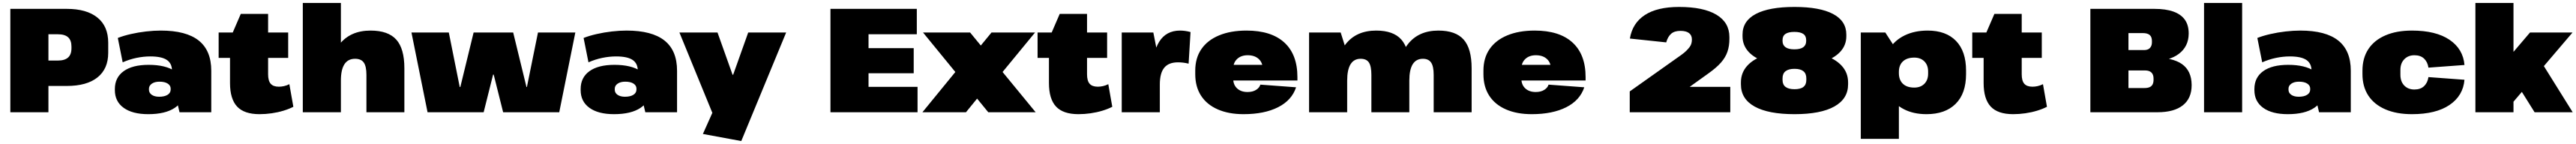

<svg xmlns="http://www.w3.org/2000/svg" viewBox="-20 -760 17449 975"><path d="M50 -700H432Q567 -700 640 -641Q713 -582 713 -471V-402Q713 -294 640.5 -236Q568 -178 432 -178H297V-350H372Q418 -350 441 -370.5Q464 -391 464 -433V-445Q464 -487 441.5 -507.5Q419 -528 372 -528H250L308 -583V0H50Z M1145 -216V-281Q1145 -331 1109.5 -354.5Q1074 -378 998 -378Q952 -378 904 -368Q856 -358 811 -338L778 -503Q816 -518 866.5 -529.5Q917 -541 969.5 -547Q1022 -553 1069 -553Q1241 -553 1326 -485.5Q1411 -418 1411 -281V0H1196ZM984 13Q877 13 817.5 -30Q758 -73 758 -150V-157Q758 -235 817.5 -278Q877 -321 987 -321Q1101 -321 1164.5 -278.5Q1228 -236 1228 -158V-151Q1228 -73 1164 -30Q1100 13 984 13ZM1058 -105Q1094 -105 1115 -118Q1136 -131 1136 -154V-160Q1136 -181 1116 -194Q1096 -207 1060 -207Q1028 -207 1008.5 -193.5Q989 -180 989 -159V-153Q989 -131 1008 -118Q1027 -105 1058 -105Z M1738 13Q1634 13 1586 -38.5Q1538 -90 1538 -198V-497L1611 -666H1796V-257Q1796 -213 1813.5 -193Q1831 -173 1869 -173Q1886 -173 1904 -177Q1922 -181 1940 -190L1967 -37Q1938 -22 1900 -10.5Q1862 1 1820.5 7Q1779 13 1738 13ZM1461 -540H1932V-368H1461Z M2462 -253Q2462 -311 2444 -336.5Q2426 -362 2385 -362Q2337 -362 2313 -325Q2289 -288 2289 -214L2205 -114L2206 -190Q2206 -367 2279.5 -460Q2353 -553 2490 -553Q2609 -553 2664 -492Q2719 -431 2719 -298V0H2462ZM2031 -740H2289V-401V0H2031Z M2767 -540H3020L3094 -171H3098L3188 -540H3456L3546 -171H3549L3624 -540H3877L3768 0H3388L3324 -255H3320L3256 0H2876Z M4300 -216V-281Q4300 -331 4264.5 -354.5Q4229 -378 4153 -378Q4107 -378 4059 -368Q4011 -358 3966 -338L3933 -503Q3971 -518 4021.5 -529.5Q4072 -541 4124.5 -547Q4177 -553 4224 -553Q4396 -553 4481 -485.5Q4566 -418 4566 -281V0H4351ZM4139 13Q4032 13 3972.5 -30Q3913 -73 3913 -150V-157Q3913 -235 3972.5 -278Q4032 -321 4142 -321Q4256 -321 4319.5 -278.5Q4383 -236 4383 -158V-151Q4383 -73 4319 -30Q4255 13 4139 13ZM4213 -105Q4249 -105 4270 -118Q4291 -131 4291 -154V-160Q4291 -181 4271 -194Q4251 -207 4215 -207Q4183 -207 4163.5 -193.5Q4144 -180 4144 -159V-153Q4144 -131 4163 -118Q4182 -105 4213 -105Z M4741 147 4844 -83 4821 43 4582 -540H4840L4942 -254H4946L5048 -540H5305L5001 195Z M5806 -172H6195V0H5605V-700H6190V-528H5806L5863 -660V-342L5806 -434H6169V-264H5806L5863 -356V-40Z M6232 -540H6551L6995 0H6674ZM6498 -330 6735 -260 6523 0H6228ZM6483 -281 6696 -540H6991L6721 -212Z M7285 13Q7181 13 7133 -38.5Q7085 -90 7085 -198V-497L7158 -666H7343V-257Q7343 -213 7360.5 -193Q7378 -173 7416 -173Q7433 -173 7451 -177Q7469 -181 7487 -190L7514 -37Q7485 -22 7447 -10.5Q7409 1 7367.5 7Q7326 13 7285 13ZM7008 -540H7479V-368H7008Z M7578 -540H7792L7836 -317V0H7578ZM7784 -251Q7784 -401 7831.5 -477Q7879 -553 7973 -553Q7990 -553 8008 -550.5Q8026 -548 8044 -543L8031 -329Q7995 -338 7959 -338Q7896 -338 7866 -301.5Q7836 -265 7836 -188Z M8403 13Q8302 13 8228 -19.5Q8154 -52 8115 -112.5Q8076 -173 8076 -258V-282Q8076 -367 8117.5 -427.5Q8159 -488 8237.5 -520.5Q8316 -553 8423 -553Q8591 -553 8679.5 -472Q8768 -391 8768 -238V-215H8287V-321H8566L8533 -281V-294Q8533 -336 8505.5 -361Q8478 -386 8431 -386Q8387 -386 8360 -361Q8333 -336 8333 -294V-228Q8333 -186 8359.5 -161.5Q8386 -137 8430 -137Q8465 -137 8488 -151.5Q8511 -166 8517 -187L8759 -169Q8730 -81 8637 -34Q8544 13 8403 13Z M9691 -253Q9691 -311 9673.5 -336.5Q9656 -362 9618 -362Q9572 -362 9549 -325Q9526 -288 9526 -214L9443 -114V-190Q9443 -367 9515.5 -460Q9588 -553 9723 -553Q9840 -553 9894 -492Q9948 -431 9948 -298V0H9691ZM8847 -540H9061L9105 -401V0H8847ZM9269 -253Q9269 -311 9252.5 -336.5Q9236 -362 9196 -362Q9151 -362 9128 -325Q9105 -288 9105 -214L9022 -114V-190Q9022 -367 9094 -460Q9166 -553 9302 -553Q9418 -553 9472 -492Q9526 -431 9526 -298V0H9269Z M10355 13Q10254 13 10180 -19.5Q10106 -52 10067 -112.5Q10028 -173 10028 -258V-282Q10028 -367 10069.5 -427.5Q10111 -488 10189.5 -520.5Q10268 -553 10375 -553Q10543 -553 10631.5 -472Q10720 -391 10720 -238V-215H10239V-321H10518L10485 -281V-294Q10485 -336 10457.5 -361Q10430 -386 10383 -386Q10339 -386 10312 -361Q10285 -336 10285 -294V-228Q10285 -186 10311.5 -161.5Q10338 -137 10382 -137Q10417 -137 10440 -151.5Q10463 -166 10469 -187L10711 -169Q10682 -81 10589 -34Q10496 13 10355 13Z M11019 -141 11368 -388Q11389 -403 11402.5 -416.5Q11416 -430 11424.5 -441.5Q11433 -453 11436.5 -465.5Q11440 -478 11440 -492V-493Q11440 -521 11420.5 -536Q11401 -551 11362 -551Q11322 -551 11299.5 -531.5Q11277 -512 11266 -473L11020 -499Q11037 -603 11121 -658Q11205 -713 11353 -713Q11518 -713 11606 -660.5Q11694 -608 11694 -509V-497Q11694 -449 11681 -410.5Q11668 -372 11637.5 -337Q11607 -302 11552 -263L11259 -53L11181 -172H11700V0H11019Z M12135 13Q11958 13 11865 -38.5Q11772 -90 11772 -189V-202Q11772 -268 11815.5 -315.5Q11859 -363 11940.5 -389Q12022 -415 12135 -415Q12247 -415 12328.5 -389Q12410 -363 12454 -315.5Q12498 -268 12498 -202V-189Q12498 -91 12405 -39Q12312 13 12135 13ZM12135 -156Q12176 -156 12195.5 -171.5Q12215 -187 12215 -218V-230Q12215 -262 12195 -278Q12175 -294 12135 -294Q12095 -294 12074.5 -278Q12054 -262 12054 -230V-218Q12054 -187 12074.5 -171.5Q12095 -156 12135 -156ZM12135 -315Q12026 -315 11946.5 -339Q11867 -363 11825 -408Q11783 -453 11783 -514V-526Q11783 -618 11873 -665.5Q11963 -713 12135 -713Q12306 -713 12396 -665.5Q12486 -618 12486 -526V-514Q12486 -453 12443.5 -408Q12401 -363 12322 -339Q12243 -315 12135 -315ZM12134 -426Q12175 -426 12194.5 -440.5Q12214 -455 12214 -482V-489Q12214 -517 12194 -530.5Q12174 -544 12134 -544Q12094 -544 12074 -530.5Q12054 -517 12054 -489V-482Q12054 -455 12074 -440.5Q12094 -426 12134 -426Z M13029 13Q12941 13 12876 -20.5Q12811 -54 12775 -114.5Q12739 -175 12738 -257V-284Q12739 -366 12776 -426.5Q12813 -487 12880.5 -520Q12948 -553 13037 -553Q13161 -553 13229 -483Q13297 -413 13297 -282V-258Q13297 -127 13226.5 -57Q13156 13 13029 13ZM12584 -540H12750L12842 -398V180H12584ZM12946 -167Q12989 -167 13014.5 -192.5Q13040 -218 13040 -261V-276Q13040 -319 13014.5 -344.5Q12989 -370 12946 -370Q12897 -370 12869.5 -344.5Q12842 -319 12842 -273V-265Q12842 -219 12869 -193Q12896 -167 12946 -167Z M13616 13Q13512 13 13464 -38.5Q13416 -90 13416 -198V-497L13489 -666H13674V-257Q13674 -213 13691.5 -193Q13709 -173 13747 -173Q13764 -173 13782 -177Q13800 -181 13818 -190L13845 -37Q13816 -22 13778 -10.5Q13740 1 13698.5 7Q13657 13 13616 13ZM13339 -540H13810V-368H13339Z M14139 -700H14573Q14650 -700 14701.5 -681.5Q14753 -663 14779 -626.5Q14805 -590 14805 -534V-531Q14804 -445 14738.5 -395.5Q14673 -346 14558 -346L14555 -372Q14694 -372 14759 -326.5Q14824 -281 14825 -186V-183Q14825 -94 14765.5 -47Q14706 0 14594 0H14139ZM14506 -164Q14527 -164 14540.5 -170Q14554 -176 14560.5 -188.5Q14567 -201 14567 -220V-228Q14567 -255 14552.5 -269Q14538 -283 14510 -283H14397V-164ZM14501 -421Q14520 -421 14531.5 -427Q14543 -433 14549.5 -445Q14556 -457 14556 -475V-482Q14556 -510 14541 -523Q14526 -536 14493 -536H14397V-421Z M15167 -740V0H14909V-740Z M15637 -216V-281Q15637 -331 15601.5 -354.5Q15566 -378 15490 -378Q15444 -378 15396 -368Q15348 -358 15303 -338L15270 -503Q15308 -518 15358.5 -529.5Q15409 -541 15461.5 -547Q15514 -553 15561 -553Q15733 -553 15818 -485.5Q15903 -418 15903 -281V0H15688ZM15476 13Q15369 13 15309.5 -30Q15250 -73 15250 -150V-157Q15250 -235 15309.5 -278Q15369 -321 15479 -321Q15593 -321 15656.5 -278.5Q15720 -236 15720 -158V-151Q15720 -73 15656 -30Q15592 13 15476 13ZM15550 -105Q15586 -105 15607 -118Q15628 -131 15628 -154V-160Q15628 -181 15608 -194Q15588 -207 15552 -207Q15520 -207 15500.5 -193.5Q15481 -180 15481 -159V-153Q15481 -131 15500 -118Q15519 -105 15550 -105Z M16317 13Q16213 13 16137.5 -19.5Q16062 -52 16022 -112.5Q15982 -173 15982 -258V-282Q15982 -367 16022 -427.5Q16062 -488 16137.5 -520.5Q16213 -553 16317 -553Q16480 -553 16572 -490.5Q16664 -428 16673 -320L16429 -302Q16423 -341 16399 -363.5Q16375 -386 16334 -386Q16292 -386 16265.5 -359Q16239 -332 16239 -286V-254Q16239 -208 16265 -181Q16291 -154 16334 -154Q16375 -154 16399 -176.5Q16423 -199 16429 -238L16673 -220Q16664 -112 16572 -49.5Q16480 13 16317 13Z M16795 -163 17117 -540H17405L16991 -55ZM16747 -740H17005V0H16747ZM17014 -214 17198 -333 17406 0H17148Z"/></svg>

Font: Pathway Extreme 28pt Black
Style: Regular
Weight: 900
Designer: Eduardo Rodriguez Tunni
Foundry: Eduardo Rodriguez Tunni
Version: Version 1.001;gftools[0.9.26]